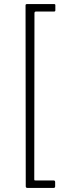

<svg xmlns="http://www.w3.org/2000/svg" viewBox="-20 -762 308 947"><path d="M106 -736Q106 -742 114 -742H246Q253 -742 253 -737V-711Q253 -705 246 -705H157Q150 -705 150 -697L149 122Q149 126 150 127Q151 128 155 128H244Q252 128 252 136V157Q252 165 244 165H116Q107 165 107 157L106 -736Z"/></svg>

Font: Libre Franklin Thin
Style: Regular
Weight: 100
Designer: Pablo Impallari, Rodrigo Fuenzalida, Nhung Nguyen
Foundry: Impallari Type
Version: Version 3.000